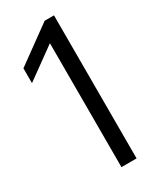

<svg xmlns="http://www.w3.org/2000/svg" viewBox="-191 -803 713 863"><g transform="rotate(-30 166.0 -371.0)"><path d="M170 0V-679L200 -665L10.5 -528V-605L200 -742.5H248.5V0Z"/></g></svg>

Font: Encode Sans SC SemiCondensed
Style: Regular
Weight: 400
Width: 4
Designer: Multiple Designers
Foundry: Impallari Type
Version: Version 3.002